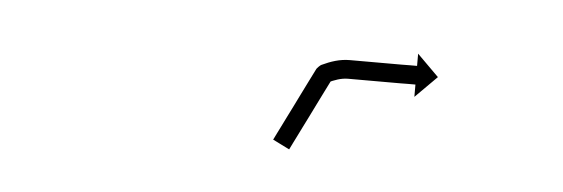

<svg xmlns="http://www.w3.org/2000/svg" viewBox="-26 -616 601 205"><g transform="rotate(5 275.0 -514.0)"><path d="M270.7 -468.1C270.4 -467.5 270.1 -466.9 269.8 -466.3L287.7 -457.4C288 -458 288.3 -458.6 288.6 -459.2C289.4 -460.9 290.3 -462.6 291.1 -464.3C292.4 -466.9 293.7 -469.5 295 -472.1C296.7 -475.5 298.4 -478.8 300 -482.2C302 -486.2 304 -490.2 306 -494.2C308.2 -498.7 310.4 -503.1 312.6 -507.6C315 -512.4 317.4 -517.2 319.7 -521.9C322.2 -526.9 324.6 -531.8 327.1 -536.7C327.3 -537.1 325.9 -535.8 324.6 -534.5C323.2 -533.2 322 -531.9 322.3 -532.1C329.5 -535.3 336.1 -538 344 -538C349.4 -538 354.7 -538 360 -538C365 -538 370 -538 375 -538C379.4 -538 383.9 -538 388.4 -538C392.1 -538 395.9 -538 399.7 -538C402.6 -538 405.5 -538 408.4 -538.1C410.3 -538.1 412.2 -538.1 414 -538.1C414.7 -538.1 415.4 -538.1 416 -538.1L416 -524.9L439.2 -548.1L416 -571.2L416 -558.1C415.3 -558.1 414.7 -558.1 414 -558.1C412.1 -558.1 410.3 -558.1 408.4 -558.1C405.5 -558 402.6 -558 399.7 -558C395.9 -558 392.1 -558 388.4 -558C383.9 -558 379.4 -558 375 -558C370 -558 365 -558 360 -558C354.7 -558 349.4 -558 344 -558C333.2 -558 323.8 -554.8 314 -550.2C313.6 -550.1 312.5 -549.1 311.4 -548.1C310.4 -547 309.3 -545.9 309.2 -545.6C306.7 -540.7 304.3 -535.7 301.8 -530.8C299.5 -526 297.1 -521.3 294.7 -516.5C292.5 -512 290.3 -507.6 288.1 -503.1C286.1 -499.1 284.1 -495.1 282.1 -491.1C280.4 -487.7 278.8 -484.3 277.1 -481C275.8 -478.4 274.5 -475.8 273.2 -473.2C272.4 -471.5 271.5 -469.8 270.7 -468.1Z"/></g></svg>

Font: FRB American Cursive Just Arrows Medium
Style: Italic
Weight: 500
Italic angle: -25°
Version: Version 2.0;Modular Font Editor K font №1